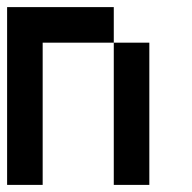

<svg xmlns="http://www.w3.org/2000/svg" viewBox="-20 -620 540 540"><path d="M0 -100V-600H300V-500H100V-100ZM400 -100H300V-500H400Z"/></svg>

Font: GalmuriMono9 Regular
Style: Regular
Weight: 400
Designer: Lee Minseo (quiple)
Version: Version 2.399;hotconv 1.1.1;makeotfexe 2.6.0 DEVELOPMENT